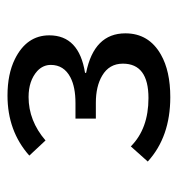

<svg xmlns="http://www.w3.org/2000/svg" viewBox="-1 -822 481 520"><g transform="rotate(-90 240.0 -562.5)"><path d="M178.2 -599.1H220.2Q263.7 -599.1 290 -612.8Q323.7 -630.4 323.7 -666Q323.7 -687 307.1 -702.6Q280.8 -726.1 236.8 -726.1Q172.4 -726.1 119.1 -680.2L78.1 -724.1Q144.5 -783.2 240.7 -783.2Q298.8 -783.2 339.4 -763.2Q403.8 -731.4 403.8 -669.9Q403.8 -589.4 302.2 -573.2V-570.3Q409.2 -548.8 409.2 -463.9Q409.2 -400.4 351.6 -367.7Q307.1 -342.3 236.3 -342.3Q128.9 -342.3 62 -403.3L103 -449.2Q150.9 -401.4 233.9 -401.4Q327.1 -401.4 327.1 -470.7Q327.1 -507.8 294.4 -526.9Q265.6 -543.9 221.2 -543.9H178.2Z"/></g></svg>

Font: FORM UDPGothic
Style: Regular
Weight: 400
Foundry: Pronama LLC
Version: Version 1.05101